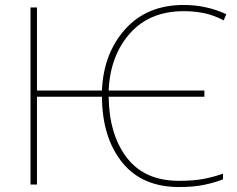

<svg xmlns="http://www.w3.org/2000/svg" viewBox="-20 -744 957 774"><path d="M702 10Q761 10 803.5 1Q846 -8 879 -21V-44Q843 -31 801.5 -23Q760 -15 702 -15Q563 -15 491.5 -108Q420 -201 418 -354H804V-379H418Q424 -519 503.5 -609Q583 -699 721 -699Q762 -699 800.5 -691.5Q839 -684 882 -662L892 -687Q811 -724 721 -724Q572 -724 484.5 -626Q397 -528 391 -379H129V-714H103V0H129V-354H391Q392 -190 472 -90Q552 10 702 10Z"/></svg>

Font: Noto Sans UI Thin
Style: Regular
Weight: 250
Designer: Monotype Design Team
Foundry: Monotype Imaging Inc.
Version: Version 1.901